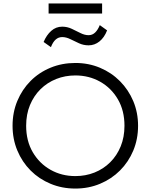

<svg xmlns="http://www.w3.org/2000/svg" viewBox="-20 -1081 876 1116"><path d="M418 15Q340.5 15 273.8 -12.8Q207 -40.5 157.8 -90Q108.5 -139.5 80.8 -206Q53 -272.5 53 -350Q53 -428 80.8 -494.5Q108.5 -561 157.8 -610.5Q207 -660 273.8 -687.5Q340.5 -715 418 -715Q495 -715 561.5 -687Q628 -659 677.5 -609Q727 -559 754.8 -492.8Q782.5 -426.5 782.5 -350Q782.5 -272.5 754.8 -206Q727 -139.5 677.5 -90Q628 -40.5 561.5 -12.8Q495 15 418 15ZM418 -57.5Q477.5 -57.5 529.5 -78.2Q581.5 -99 620.5 -137.8Q659.5 -176.5 681.5 -230.2Q703.5 -284 703.5 -350Q703.5 -438 665.2 -503.8Q627 -569.5 562.2 -606Q497.5 -642.5 418 -642.5Q358.5 -642.5 306.5 -621.8Q254.5 -601 215.5 -562.5Q176.5 -524 154.2 -470.2Q132 -416.5 132 -350Q132 -262 170.5 -196.2Q209 -130.5 273.8 -94Q338.5 -57.5 418 -57.5ZM276 -807 233.5 -837Q250.5 -877.5 278 -901.8Q305.5 -926 341.5 -926Q371 -926 397.2 -913.5Q423.5 -901 447.8 -888.8Q472 -876.5 495 -876.5Q517 -876.5 533 -892Q549 -907.5 560 -935L602.5 -904.5Q586.5 -863 558.2 -840.2Q530 -817.5 495 -817.5Q465.5 -817.5 439.2 -829.5Q413 -841.5 388.8 -853.5Q364.5 -865.5 341.5 -865.5Q320 -865.5 303.8 -851.2Q287.5 -837 276 -807ZM262.5 -1002.5V-1061H573.5V-1002.5Z"/></svg>

Font: Geologica Roman ExtraLight
Style: Regular
Weight: 250
Designer: Sindre Bremnes, Frode Helland
Foundry: Monokrom Skriftforlag AS
Version: Version 1.010;gftools[0.9.28]